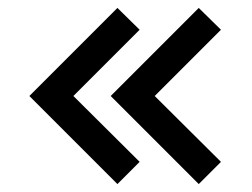

<svg xmlns="http://www.w3.org/2000/svg" viewBox="-20 -540 634 484"><path d="M276 -520 54 -298 276 -76 332 -132 165 -298 332 -465ZM481 -520 259 -298 481 -76 537 -132 370 -298 537 -465Z"/></svg>

Font: Unageo
Style: Regular
Weight: 400
Designer: Richard Sepsi
Foundry: Richard Sepsi
Version: Version 2.000